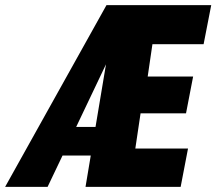

<svg xmlns="http://www.w3.org/2000/svg" viewBox="-84 -731 846 751"><path d="M-64 0H102.1L160.6 -122.6H271L250.5 0H622.6L651.4 -149.9H445.3L465.8 -287.6H643.6L671.4 -431.6H493.7L512.2 -558.1H712.4L742.2 -710.9H332.5ZM213.9 -234.4 330.6 -479.5 289.6 -234.4Z"/></svg>

Font: Roboto Flex Super Cond Black
Style: Italic
Weight: 900
Width: 3
Italic angle: -10°
Designer: Berlow after Robertson
Foundry: Google
Version: Version 3.200;Glyphs 3.3 (3311)